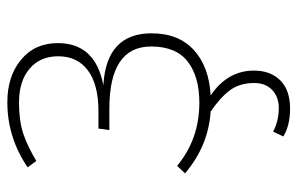

<svg xmlns="http://www.w3.org/2000/svg" viewBox="-160 -410 791 510"><g transform="rotate(-90 235.0 -155.5)"><path d="M401 -148Q401 -76 356.5 -35.5Q312 5 236 9Q302 54 302 124Q302 168 276 194Q250 220 201 220Q156 220 127 202L140 175Q168 190 203 190Q232 190 250.5 172.5Q269 155 269 125Q269 86 249.5 60Q230 34 193 9Q102 3 29 -59L49 -80Q120 -21 217 -21Q286 -21 326 -52Q366 -83 366 -149Q366 -260 201 -260H144L148 -289H194Q265 -289 302.5 -317Q340 -345 340 -396Q340 -444 307 -472Q274 -500 217 -500Q169 -500 135.5 -489Q102 -478 62 -454L45 -477Q124 -531 218 -531Q287 -531 331 -494.5Q375 -458 375 -397Q375 -297 263 -276Q401 -268 401 -148Z"/></g></svg>

Font: FiraSans
Style: Regular
Weight: 200
Designer: Carrois Corporate & Edenspiekermann AG
Foundry: Carrois Corporate GbR & Edenspiekermann AG
Version: Version 3.106;PS 003.106;hotconv 1.0.70;makeotf.lib2.5.58329